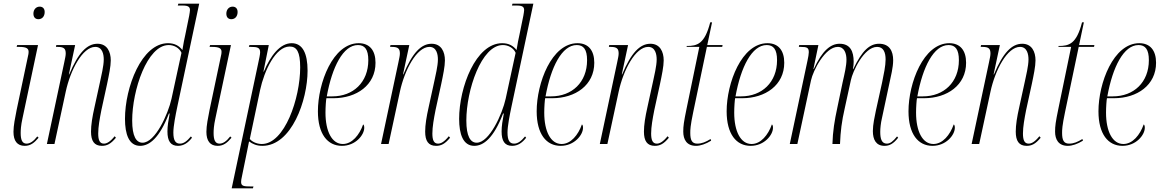

<svg xmlns="http://www.w3.org/2000/svg" viewBox="-20 -780 6291 1040"><path d="M188 -676C208 -676 222 -691 222 -715C222 -735 210 -744 195 -744C175 -744 161 -728 161 -706C161 -685 173 -676 188 -676ZM114 10C146 10 166 -7 189 -34L182 -41C162 -15 143 -2 124 -2C100 -2 92 -23 92 -60C92 -74 93 -100 102 -140L186 -536H73L70 -526H84C124 -526 135 -517 135 -499C135 -493 134 -484 131 -473L70 -184C62 -143 53 -100 53 -66C53 -17 73 10 114 10Z M532 10C559 10 580 0 608 -34L601 -42C576 -11 558 -2 543 -2C520 -2 512 -21 512 -57C512 -93 520 -137 529 -183L560 -325C570 -373 580 -420 580 -453C580 -500 560 -543 508 -543C452 -543 404 -495 355 -377H353L387 -536H285L283 -526H293C328 -526 336 -515 336 -490C336 -479 333 -466 328 -442L234 0H275L336 -283C361 -400 427 -526 496 -526C535 -526 542 -485 542 -458C542 -422 528 -367 523 -342L492 -200C480 -147 473 -103 473 -67C473 -17 490 10 532 10Z M739 10C789 10 844 -32 895 -165H899C892 -127 887 -97 887 -68C887 -16 904 10 944 10C976 10 1000 -8 1020 -34L1014 -41C994 -17 976 -2 955 -2C932 -2 919 -17 919 -62C919 -97 931 -157 940 -200L1059 -760H946L943 -750H970C1002 -750 1009 -741 1009 -725C1009 -719 1007 -709 1005 -696L984 -593C980 -575 972 -538 968 -509C950 -532 926 -546 890 -546C747 -546 657 -307 657 -136C657 -54 678 10 739 10ZM752 -7C718 -7 696 -42 696 -127C696 -291 777 -536 894 -536C922 -536 951 -521 963 -494L909 -245C891 -163 821 -7 752 -7Z M1233 -676C1253 -676 1267 -691 1267 -715C1267 -735 1255 -744 1240 -744C1220 -744 1206 -728 1206 -706C1206 -685 1218 -676 1233 -676ZM1159 10C1191 10 1211 -7 1234 -34L1227 -41C1207 -15 1188 -2 1169 -2C1145 -2 1137 -23 1137 -60C1137 -74 1138 -100 1147 -140L1231 -536H1118L1115 -526H1129C1169 -526 1180 -517 1180 -499C1180 -493 1179 -484 1176 -473L1115 -184C1107 -143 1098 -100 1098 -66C1098 -17 1118 10 1159 10Z M1377 -430 1235 240H1350L1353 230H1338C1301 230 1286 228 1286 206C1286 200 1287 189 1291 173L1319 36C1322 22 1324 11 1329 -14C1348 0 1370 10 1401 10C1560 10 1646 -238 1646 -397C1646 -491 1619 -546 1560 -546C1496 -546 1445 -477 1409 -392H1407L1436 -536H1331L1328 -526H1339C1374 -526 1389 -522 1389 -497C1389 -485 1384 -462 1377 -430ZM1398 0C1366 0 1342 -16 1333 -27L1389 -293C1411 -395 1472 -528 1549 -528C1587 -528 1606 -500 1606 -415C1606 -248 1522 0 1398 0Z M1832 10C1905 10 1953 -48 1953 -88C1953 -100 1950 -104 1947 -106C1927 -49 1887 0 1837 0C1778 0 1743 -68 1743 -170C1743 -201 1746 -240 1748 -248H1786C1912 -248 2014 -319 2014 -440C2014 -507 1982 -546 1923 -546C1783 -546 1702 -330 1702 -177C1702 -54 1754 10 1832 10ZM1780 -258H1750C1779 -418 1839 -536 1919 -536C1956 -536 1975 -512 1975 -454C1975 -334 1893 -258 1780 -258Z M2342 10C2369 10 2390 0 2418 -34L2411 -42C2386 -11 2368 -2 2353 -2C2330 -2 2322 -21 2322 -57C2322 -93 2330 -137 2339 -183L2370 -325C2380 -373 2390 -420 2390 -453C2390 -500 2370 -543 2318 -543C2262 -543 2214 -495 2165 -377H2163L2197 -536H2095L2093 -526H2103C2138 -526 2146 -515 2146 -490C2146 -479 2143 -466 2138 -442L2044 0H2085L2146 -283C2171 -400 2237 -526 2306 -526C2345 -526 2352 -485 2352 -458C2352 -422 2338 -367 2333 -342L2302 -200C2290 -147 2283 -103 2283 -67C2283 -17 2300 10 2342 10Z M2549 10C2599 10 2654 -32 2705 -165H2709C2702 -127 2697 -97 2697 -68C2697 -16 2714 10 2754 10C2786 10 2810 -8 2830 -34L2824 -41C2804 -17 2786 -2 2765 -2C2742 -2 2729 -17 2729 -62C2729 -97 2741 -157 2750 -200L2869 -760H2756L2753 -750H2780C2812 -750 2819 -741 2819 -725C2819 -719 2817 -709 2815 -696L2794 -593C2790 -575 2782 -538 2778 -509C2760 -532 2736 -546 2700 -546C2557 -546 2467 -307 2467 -136C2467 -54 2488 10 2549 10ZM2562 -7C2528 -7 2506 -42 2506 -127C2506 -291 2587 -536 2704 -536C2732 -536 2761 -521 2773 -494L2719 -245C2701 -163 2631 -7 2562 -7Z M3017 10C3090 10 3138 -48 3138 -88C3138 -100 3135 -104 3132 -106C3112 -49 3072 0 3022 0C2963 0 2928 -68 2928 -170C2928 -201 2931 -240 2933 -248H2971C3097 -248 3199 -319 3199 -440C3199 -507 3167 -546 3108 -546C2968 -546 2887 -330 2887 -177C2887 -54 2939 10 3017 10ZM2965 -258H2935C2964 -418 3024 -536 3104 -536C3141 -536 3160 -512 3160 -454C3160 -334 3078 -258 2965 -258Z M3527 10C3554 10 3575 0 3603 -34L3596 -42C3571 -11 3553 -2 3538 -2C3515 -2 3507 -21 3507 -57C3507 -93 3515 -137 3524 -183L3555 -325C3565 -373 3575 -420 3575 -453C3575 -500 3555 -543 3503 -543C3447 -543 3399 -495 3350 -377H3348L3382 -536H3280L3278 -526H3288C3323 -526 3331 -515 3331 -490C3331 -479 3328 -466 3323 -442L3229 0H3270L3331 -283C3356 -400 3422 -526 3491 -526C3530 -526 3537 -485 3537 -458C3537 -422 3523 -367 3518 -342L3487 -200C3475 -147 3468 -103 3468 -67C3468 -17 3485 10 3527 10Z M3750 10C3774 10 3803 0 3832 -18L3829 -27C3803 -11 3782 -2 3757 -2C3728 -2 3719 -21 3719 -60C3719 -76 3719 -97 3735 -173L3809 -526H3892L3894 -536H3811L3837 -659H3827C3797 -541 3756 -531 3700 -531L3699 -526H3768L3699 -192C3684 -119 3681 -98 3681 -67C3681 -25 3699 10 3750 10Z M4046 10C4119 10 4167 -48 4167 -88C4167 -100 4164 -104 4161 -106C4141 -49 4101 0 4051 0C3992 0 3957 -68 3957 -170C3957 -201 3960 -240 3962 -248H4000C4126 -248 4228 -319 4228 -440C4228 -507 4196 -546 4137 -546C3997 -546 3916 -330 3916 -177C3916 -54 3968 10 4046 10ZM3994 -258H3964C3993 -418 4053 -536 4133 -536C4170 -536 4189 -512 4189 -454C4189 -334 4107 -258 3994 -258Z M4771 10C4798 10 4819 -1 4845 -34L4839 -41C4817 -14 4802 -2 4784 -2C4754 -2 4748 -31 4748 -66C4748 -85 4751 -114 4757 -139L4798 -331C4805 -365 4818 -414 4818 -454C4818 -503 4798 -543 4742 -543C4691 -543 4650 -507 4602 -406H4600C4603 -420 4604 -434 4604 -446C4604 -501 4586 -543 4528 -543C4480 -543 4434 -507 4388 -406H4386L4413 -536H4309L4307 -526H4318C4352 -526 4361 -521 4361 -497C4361 -487 4358 -471 4354 -452L4258 0H4299L4373 -345C4384 -397 4449 -526 4518 -526C4554 -526 4565 -490 4565 -457C4565 -423 4555 -382 4544 -333L4516 -199C4500 -125 4491 -69 4489 0H4530C4533 -70 4539 -121 4556 -195L4589 -346C4598 -391 4659 -526 4731 -526C4766 -526 4777 -495 4777 -458C4777 -423 4767 -377 4758 -333L4724 -179C4718 -149 4708 -106 4708 -70C4708 -24 4725 10 4771 10Z M5031 10C5104 10 5152 -48 5152 -88C5152 -100 5149 -104 5146 -106C5126 -49 5086 0 5036 0C4977 0 4942 -68 4942 -170C4942 -201 4945 -240 4947 -248H4985C5111 -248 5213 -319 5213 -440C5213 -507 5181 -546 5122 -546C4982 -546 4901 -330 4901 -177C4901 -54 4953 10 5031 10ZM4979 -258H4949C4978 -418 5038 -536 5118 -536C5155 -536 5174 -512 5174 -454C5174 -334 5092 -258 4979 -258Z M5541 10C5568 10 5589 0 5617 -34L5610 -42C5585 -11 5567 -2 5552 -2C5529 -2 5521 -21 5521 -57C5521 -93 5529 -137 5538 -183L5569 -325C5579 -373 5589 -420 5589 -453C5589 -500 5569 -543 5517 -543C5461 -543 5413 -495 5364 -377H5362L5396 -536H5294L5292 -526H5302C5337 -526 5345 -515 5345 -490C5345 -479 5342 -466 5337 -442L5243 0H5284L5345 -283C5370 -400 5436 -526 5505 -526C5544 -526 5551 -485 5551 -458C5551 -422 5537 -367 5532 -342L5501 -200C5489 -147 5482 -103 5482 -67C5482 -17 5499 10 5541 10Z M5764 10C5788 10 5817 0 5846 -18L5843 -27C5817 -11 5796 -2 5771 -2C5742 -2 5733 -21 5733 -60C5733 -76 5733 -97 5749 -173L5823 -526H5906L5908 -536H5825L5851 -659H5841C5811 -541 5770 -531 5714 -531L5713 -526H5782L5713 -192C5698 -119 5695 -98 5695 -67C5695 -25 5713 10 5764 10Z M6060 10C6133 10 6181 -48 6181 -88C6181 -100 6178 -104 6175 -106C6155 -49 6115 0 6065 0C6006 0 5971 -68 5971 -170C5971 -201 5974 -240 5976 -248H6014C6140 -248 6242 -319 6242 -440C6242 -507 6210 -546 6151 -546C6011 -546 5930 -330 5930 -177C5930 -54 5982 10 6060 10ZM6008 -258H5978C6007 -418 6067 -536 6147 -536C6184 -536 6203 -512 6203 -454C6203 -334 6121 -258 6008 -258Z"/></svg>

Font: Noto Serif Display ExtraCondensed ExtraLight
Style: Italic
Weight: 200
Width: 2
Italic angle: -12°
Designer: Monotype Design Team
Foundry: Monotype Imaging Inc.
Version: Version 2.009